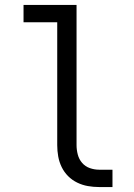

<svg xmlns="http://www.w3.org/2000/svg" viewBox="-20 -755 540 775"><path d="M434 0H380Q357 0 334.5 -4Q312 -8 291.5 -18Q271 -28 255 -44Q239 -60 229 -80.5Q219 -101 215 -123.5Q211 -146 211 -169V-665H75V-735H289V-169Q289 -150 294 -131Q299 -112 311.5 -97.5Q324 -83 342.5 -76.5Q361 -70 380 -70H434Z"/></svg>

Font: Iosevka srxl
Style: Regular
Weight: 400
Monospace: yes
Designer: Belleve Invis
Foundry: Belleve Invis
Version: Version 33.0.1; ttfautohint (v1.8.3)